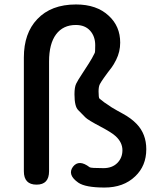

<svg xmlns="http://www.w3.org/2000/svg" viewBox="-20 -828 707 861"><path d="M331 -9Q281 -44 307 -80Q334 -115 382 -78Q387 -74 444 -74Q483 -74 506 -97Q529 -120 529 -154.5Q529 -189 499 -217Q482 -233 433 -259Q374 -290 363 -301.5Q352 -313 331 -334Q314 -350 314 -405Q314 -437 321.5 -452.5Q329 -468 347 -495L378 -543Q393 -566 405 -591Q407 -595 407 -625Q407 -665 384 -690.5Q361 -716 320 -716Q263 -716 231.5 -674Q200 -632 200 -552V-60Q200 0 144 0Q87 0 87 -60V-570Q87 -679 147 -742Q209 -808 321 -808Q414 -808 468 -757Q519 -710 519 -637Q519 -596 501 -560Q490 -538 481 -526Q463 -503 446 -479Q434 -462 428 -451Q422 -440 422 -418Q422 -390 426 -386Q447 -368 470 -354L480 -347Q505 -332 531 -318Q568 -298 593 -272Q636 -227 636 -159Q636 -84 586 -37Q534 13 448.5 13Q363 13 331 -9Z"/></svg>

Font: Resource Han Rounded TW Medium
Style: Regular
Weight: 500
Designer: Cyano Hao (round all glyphs); Ryoko NISHIZUKA 西塚涼子 (kana, bopomofo & ideographs); Paul D. Hunt (Latin, Greek & Cyrillic)
Foundry: Cyano Hao
Version: 0.990